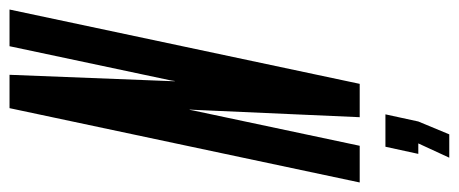

<svg xmlns="http://www.w3.org/2000/svg" viewBox="-325 -475 963 403"><g transform="rotate(-90 156.5 -273.5)"><path d="M-25 0H52L126 -349L127.5 -357H128L127.5 -348.5L112 0H182L338 -735H261L189 -395.5L188 -388H187.5V-391L201 -735H131ZM27 188H76L103 123L118 54H50L35 123H57Z"/></g></svg>

Font: League Gothic Condensed Italic
Style: Regular
Weight: 400
Width: 3
Designer: The League of Moveable Type
Version: Version 1.600; ttfautohint (v1.8.3)